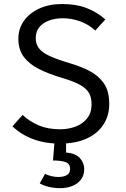

<svg xmlns="http://www.w3.org/2000/svg" viewBox="-20 -720 640 978"><path d="M536.5 -190.5Q536.5 -131.5 507 -85.8Q477.5 -40 421.5 -14.2Q365.5 11.5 285 11.5Q209.5 11.5 148.2 -11.5Q87 -34.5 43.5 -76.5L95 -134.5Q131 -101 177.5 -81.2Q224 -61.5 286.5 -61.5Q328.5 -61.5 365 -75.2Q401.5 -89 424 -117.2Q446.5 -145.5 446.5 -189Q446.5 -222.5 433.5 -246Q420.5 -269.5 387.5 -287.8Q354.5 -306 295.5 -323.5Q227.5 -343.5 177.8 -368.8Q128 -394 100.8 -431Q73.5 -468 73.5 -522.5Q73.5 -574 102 -614Q130.5 -654 180.8 -676.8Q231 -699.5 296.5 -699.5Q368 -699.5 420.8 -679.2Q473.5 -659 516.5 -621L465.5 -564.5Q428.5 -597.5 386 -612.2Q343.5 -627 299.5 -627Q262 -627 230.8 -615.8Q199.5 -604.5 180.8 -582.2Q162 -560 162 -525.5Q162 -496 178 -474.5Q194 -453 232 -435.2Q270 -417.5 335.5 -398Q389 -382.5 434.8 -359.2Q480.5 -336 508.5 -296.2Q536.5 -256.5 536.5 -190.5ZM337 140.5Q337 113.5 313.8 105.5Q290.5 97.5 250 97.5L259 -16H316.5V57Q366 61 387.5 85.8Q409 110.5 409 140.5Q409 173.5 392 195.2Q375 217 347.2 227.8Q319.5 238.5 287 238.5Q257 238.5 229.5 232Q202 225.5 182.5 214L209.5 165.5Q223.5 173 242 177.2Q260.5 181.5 277 181.5Q303.5 181.5 320.2 172.2Q337 163 337 140.5Z"/></svg>

Font: Fast_Mono
Style: Regular
Weight: 400
Monospace: yes
Designer: Carrois Corporate, Edenspiekermann AG, Nikita Prokopov
Foundry: Carrois Corporate, Edenspiekermann AG, Nikita Prokopov
Version: Version 5.002